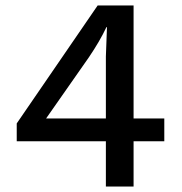

<svg xmlns="http://www.w3.org/2000/svg" viewBox="-20 -680 662 700"><path d="M579 -165H467V0H366V-165H41V-230L336 -660H467V-248H579ZM148 -248H366V-474L370 -581H368Q344 -530 304 -471Z"/></svg>

Font: Work Sans Medium
Style: Regular
Weight: 500
Designer: Wei Huang
Foundry: Wei Huang
Version: Version 1.500